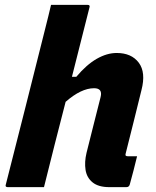

<svg xmlns="http://www.w3.org/2000/svg" viewBox="-20 -770 640 790"><path d="M460 -552Q521 -552 551 -512Q581 -472 562 -399Q546 -334 530 -269.5Q514 -205 497 -138Q495 -132 498 -129Q500 -127 508 -127H544Q537 -98 529.5 -69Q522 -40 514 -11Q511 0 500 0H430Q385 0 361 -19.5Q337 -39 332 -71Q327 -103 336 -141Q352 -203 365 -256.5Q378 -310 394 -371Q403 -407 367 -407Q314 -407 250 -351Q227 -263 205 -175.5Q183 -88 161 0H12Q0 0 4 -11Q45 -172 85.5 -332Q126 -492 166 -652Q173 -679 179 -704Q185 -729 190 -750H340Q352 -750 348 -739Q330 -668 312 -596.5Q294 -525 276 -454H294Q336 -504 378 -528Q420 -552 460 -552Z"/></svg>

Font: Recursive Sn Lnr St XBd
Style: Italic
Weight: 800
Italic angle: -15°
Version: Version 1.079;hotconv 1.0.112;makeotfexe 2.5.65598; ttfautoh